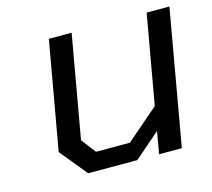

<svg xmlns="http://www.w3.org/2000/svg" viewBox="-81 -620 793 717"><g transform="rotate(-15 315.0 -261.5)"><path d="M176 0 90 -105 164 -523H252L182 -126L225 -70H356L481 -178L542 -523H630L538 0H450L465 -86L366 0Z"/></g></svg>

Font: Tomorrow
Style: Italic
Weight: 400
Italic angle: -10°
Designer: Tony de Marco, Monica Rizzolli
Foundry: Just in Type
Version: Version 2.002